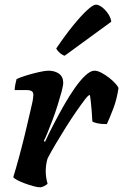

<svg xmlns="http://www.w3.org/2000/svg" viewBox="-20 -803 528 823"><path d="M153 0Q142 0 123.5 -5Q105 -10 86 -17Q67 -24 53 -31.5Q39 -39 37 -44Q47 -76 60 -123.5Q73 -171 86 -224Q99 -277 109 -322Q113 -340 116.5 -354.5Q120 -369 121.5 -380.5Q123 -392 123 -397Q123 -408 115.5 -412.5Q108 -417 92 -417H43Q43 -429 46 -442.5Q49 -456 51 -464Q65 -471 92.5 -479.5Q120 -488 147 -494Q174 -500 187 -500Q215 -500 233 -487Q251 -474 251 -448Q251 -436 244 -410Q237 -384 227 -352Q217 -320 205 -288.5Q193 -257 183 -232.5Q173 -208 168 -199L173 -195Q189 -230 210 -270.5Q231 -311 254 -351.5Q277 -392 300.5 -425.5Q324 -459 346 -479.5Q368 -500 385 -500Q398 -500 415 -491Q432 -482 448 -469.5Q464 -457 475 -444.5Q486 -432 488 -426Q481 -378 466 -338.5Q451 -299 438 -271Q413 -271 397.5 -274.5Q382 -278 376 -282Q375 -305 373 -328Q371 -351 369 -369.5Q367 -388 365 -396Q359 -396 344 -376.5Q329 -357 307.5 -326Q286 -295 263 -258.5Q240 -222 219 -186.5Q198 -151 184 -124Q180 -111 178 -97Q176 -83 176 -69Q176 -56 178 -42.5Q180 -29 184 -15Q178 -10 169.5 -5.5Q161 -1 153 0ZM257 -564Q245 -568 234.5 -578Q224 -588 221 -595Q258 -650 292.5 -692.5Q327 -735 353 -759Q379 -783 391 -783Q403 -783 417.5 -772Q432 -761 443.5 -744Q455 -727 457 -710Z"/></svg>

Font: Texturina 12pt ExtraBold
Style: Italic
Weight: 800
Italic angle: -11°
Designer: Guillermo Torres Carreño
Foundry: Omnibus-Type
Version: Version 1.002